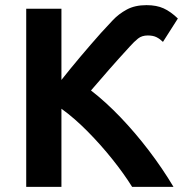

<svg xmlns="http://www.w3.org/2000/svg" viewBox="-20 -727 725 747"><path d="M82 0V-693H219V-416Q252 -458 292.5 -506Q333 -554 373 -599Q395 -623 418.5 -648Q442 -673 473.5 -690Q505 -707 550 -707Q589 -707 616.5 -694.5Q644 -682 672 -655L614 -564Q603 -575 589.5 -582Q576 -589 555 -589Q532 -589 517 -577Q502 -565 485 -546Q441 -498 405 -457Q369 -416 334 -375Q391 -331 448.5 -271Q506 -211 559 -141.5Q612 -72 655 0H494Q463 -50 417.5 -107Q372 -164 320.5 -216Q269 -268 219 -304V0Z"/></svg>

Font: Ubuntu Sans
Style: Bold
Weight: 700
Designer: Dalton Maag Ltd
Foundry: Dalton Maag Ltd
Version: Version 1.006; ttfautohint (v1.8.4.7-5d5b)